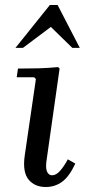

<svg xmlns="http://www.w3.org/2000/svg" viewBox="-20 -740 342 770"><path d="M252 -101 282 -84Q258 -32 229 -11Q200 10 164 10Q119 10 94.5 -20Q70 -50 79 -115L124 -423L117 -430H47L52 -465Q93 -465 133 -466Q173 -467 213 -471L219 -465L167 -99Q162 -67 168.5 -52Q175 -37 189 -37Q205 -37 221 -55Q237 -73 252 -101ZM270 -548 184 -632 72 -548H42L180 -720H211L300 -548Z"/></svg>

Font: Brygada 1918 Medium
Style: Italic
Weight: 500
Italic angle: -8°
Designer: Mateusz Machalski | Borys Kosmynka | Przemek Hoffer
Foundry: NIEPODLEGLA 2018
Version: Version 3.006